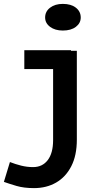

<svg xmlns="http://www.w3.org/2000/svg" viewBox="-78 -729 519 987"><path d="M97 238Q45 238 7.5 227Q-30 216 -58 206L-27 104Q1 115 31 122.5Q61 130 92 130Q140 130 167.5 94Q195 58 195 -9V-468H317V-11Q317 70 288.5 125.5Q260 181 210.5 209.5Q161 238 97 238ZM47 -374V-471H287V-374ZM245 -572Q205 -572 179.5 -591Q154 -610 154 -639Q154 -670 179.5 -689.5Q205 -709 245 -709Q287 -709 312 -689.5Q337 -670 337 -639Q337 -610 312 -591Q287 -572 245 -572Z"/></svg>

Font: BioRhyme SemiExpanded SemiBold
Style: Regular
Weight: 600
Width: 6
Designer: Aoife Mooney
Foundry: Aoife Mooney Type
Version: Version 1.600;gftools[0.9.33]